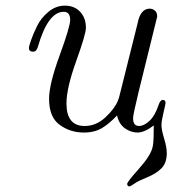

<svg xmlns="http://www.w3.org/2000/svg" viewBox="-20 -461 614 684"><path d="M83 -290Q83 -295.9 90.6 -317.9Q98.1 -339.8 112.1 -368.4Q126 -397 152.6 -418.9Q179.2 -440.9 210.9 -440.9Q245.1 -440.9 265.6 -418.9Q286.1 -397 286.1 -361.8Q286.1 -339.8 251.5 -243.4Q216.8 -147 216.8 -92.8Q216.8 -11.7 282.2 -12.2Q322.3 -12.2 355.2 -42.7Q388.2 -73.2 399.9 -102.1Q403.8 -109.9 408.2 -129.9L470.2 -377.9Q480 -429.7 513.2 -430.2Q522.9 -430.2 531.5 -423.6Q540 -417 540 -401.9Q540 -399.9 474.1 -134.8Q454.1 -52.7 454.1 -40Q454.1 -12.2 475.1 -12.2Q493.2 -12.2 512.7 -30.5Q532.2 -48.8 544.9 -86.9Q550.8 -105 560.1 -105Q569.8 -105 569.8 -94.2Q569.8 -90.3 562.5 -60.1Q555.2 -29.8 555.2 -15.1Q555.2 1 564.7 32.5Q574.2 64 574.2 84Q574.2 119.1 555.7 138.2Q537.1 157.2 504.2 170.7Q471.2 184.1 460.9 191.9Q443.8 203.1 441.9 203.1Q433.1 203.1 433.1 193.8Q433.1 187 474.1 141.1Q515.1 95.2 522.9 65.9Q526.9 51.8 527.3 21Q527.8 -9.8 527.8 -14.2Q495.6 10.7 470.2 11.2Q446.3 11.2 425 -3.9Q403.8 -19 397 -49.8Q370.1 -21 343.5 -4.9Q316.9 11.2 278.8 11.2Q230 11.2 192.4 -16.4Q154.8 -43.9 154.8 -108.9Q154.8 -160.6 192.4 -263.4Q230 -366.2 230 -390.1Q230 -418.9 207 -418.9Q150.9 -418.9 115.2 -294.9Q110.4 -276.9 98.1 -276.9Q83 -276.9 83 -290Z"/></svg>

Font: CMU Classical Serif
Style: Italic
Weight: 500
Italic angle: -14.04°
Version: Version 0.7.0